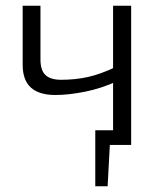

<svg xmlns="http://www.w3.org/2000/svg" viewBox="-20 -505 562 669"><path d="M312 -51H405V0H312ZM312 -5H363L355 144H312ZM121 -485V-298Q121 -260 138.5 -243.5Q156 -227 193 -227Q242 -227 285.5 -236.5Q329 -246 384 -272L390 -223Q334 -197 276.5 -185.5Q219 -174 173 -174Q116 -174 87.5 -200Q59 -226 59 -279V-485ZM437 -485V0H374V-485Z"/></svg>

Font: Exo 2 Light
Style: Regular
Weight: 300
Designer: Natanael Gama
Foundry: Natanael Gama
Version: Version 2.010